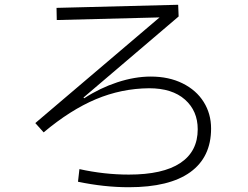

<svg xmlns="http://www.w3.org/2000/svg" viewBox="-20 -768 1040 805"><path d="M865 -229Q865 -109 777.5 -46Q690 17 520 17Q417 17 307 -6L313 -59Q417 -36 520 -36Q663 -36 736 -84.5Q809 -133 809 -226Q809 -303 755.5 -350.5Q702 -398 605 -398Q489 -397 382 -352Q275 -307 163 -213L128 -252L649 -695L218 -684L217 -735L727 -748L729 -699L330 -359L333 -356Q399 -399 472 -423Q545 -447 612 -447Q688 -447 745.5 -418.5Q803 -390 834 -340.5Q865 -291 865 -229Z"/></svg>

Font: IBM Plex Sans JP Light
Style: Regular
Weight: 300
Designer: Mike Abbink; Paul van der Laan; Pieter van Rosmalen; Wujin Sim; Yejin Wi; Jinhee Kim; Boomi Park; Yona Kim; Kichan Ma
Foundry: Sandoll Inc.
Version: Version 1.002